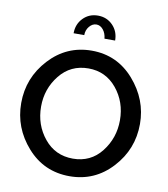

<svg xmlns="http://www.w3.org/2000/svg" viewBox="-97 -997 947 1084"><g transform="rotate(10 376.0 -455.5)"><path d="M377 -865Q354 -865 336.5 -844Q319 -823 319 -794H258Q258 -846 292 -881Q326 -916 377 -916Q428 -916 462 -881Q496 -846 496 -794H435Q432 -825 415.5 -845Q399 -865 377 -865ZM375 5Q228 5 131.5 -104Q35 -213 35 -355Q35 -500 134 -607.5Q233 -715 377 -715Q523 -715 619.5 -604.5Q716 -494 716 -354Q716 -209 617.5 -102Q519 5 375 5ZM149 -355Q149 -250 212 -173Q275 -96 376 -96Q478 -96 539.5 -174.5Q601 -253 601 -355Q601 -460 538 -536.5Q475 -613 376 -613Q274 -613 211.5 -535Q149 -457 149 -355Z"/></g></svg>

Font: Raleway
Style: Regular
Weight: 600
Designer: Matt McInerney, Pablo Impallari, Rodrigo Fuenzalida
Foundry: Matt McInerney, Pablo Impallari, Rodrigo Fuenzalida
Version: Version 1.000;PS 001.001;hotconv 1.0.56; ttfautohint (v1.5)